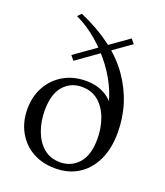

<svg xmlns="http://www.w3.org/2000/svg" viewBox="-147 -899 863 1007"><g transform="rotate(20 284.5 -395.0)"><path d="M280 10Q207 10 152.5 -21Q98 -52 67.5 -107.5Q37 -163 37 -234Q37 -303 67 -358Q97 -413 151.5 -445Q206 -477 277 -477Q338 -477 382.5 -451.5Q427 -426 443 -388L479 -392Q502 -366 513.5 -335Q525 -304 525 -278Q525 -189 494.5 -124.5Q464 -60 409 -25Q354 10 280 10ZM293 -29Q355 -29 395.5 -74.5Q436 -120 436 -211Q436 -271 417 -323.5Q398 -376 360.5 -408Q323 -440 267 -440Q205 -440 165 -394.5Q125 -349 125 -257Q125 -199 143.5 -146.5Q162 -94 199.5 -61.5Q237 -29 293 -29ZM525 -278 435 -353Q432 -410 406.5 -472Q381 -534 337.5 -592.5Q294 -651 237.5 -700Q181 -749 115 -780L135 -800Q336 -713 430.5 -578Q525 -443 525 -278ZM177 -553 157 -578 425 -768 445 -743Z"/></g></svg>

Font: Hedvig Letters Serif 24pt 24pt
Style: Regular
Weight: 400
Version: Version 1.000